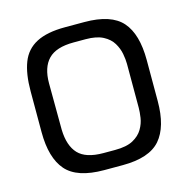

<svg xmlns="http://www.w3.org/2000/svg" viewBox="-93 -816 769 784"><g transform="rotate(-15 291.5 -423.5)"><path d="M267 -657Q193 -657 160 -623Q127 -589 127 -522L128 -325Q130 -257 162 -223Q194 -189 268 -189H317Q366 -189 393.5 -204Q421 -219 434.5 -242Q448 -265 451.5 -289Q455 -313 455 -331V-516Q455 -535 450.5 -559Q446 -583 432.5 -605.5Q419 -628 391.5 -642.5Q364 -657 318 -657ZM46 -510Q46 -583 64.5 -631Q83 -679 128 -702.5Q173 -726 249 -726H331Q444 -726 490.5 -673Q537 -620 537 -510V-337Q537 -228 490.5 -174.5Q444 -121 331 -121H253Q139 -121 92.5 -174.5Q46 -228 46 -337Z"/></g></svg>

Font: Matangi Medium
Style: Regular
Weight: 500
Designer: Prashant Pant
Foundry: The Graphic Ant
Version: Version 3.002